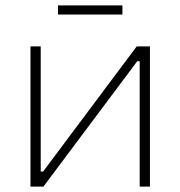

<svg xmlns="http://www.w3.org/2000/svg" viewBox="-20 -692 669 712"><path d="M195 -638H434V-672H195ZM93 0H141L489 -465H498V0H536V-520H487L140 -56H131V-520H93Z"/></svg>

Font: Fixel Display ExtraLight
Style: Regular
Weight: 200
Designer: AlfaBravo + MacPaw
Foundry: Kyrylo Tkachov, Marchela Mozhyna, Serhii Makarenko, Maria Weinstein, Zakhar Kryvoshyya
Version: Version 1.211